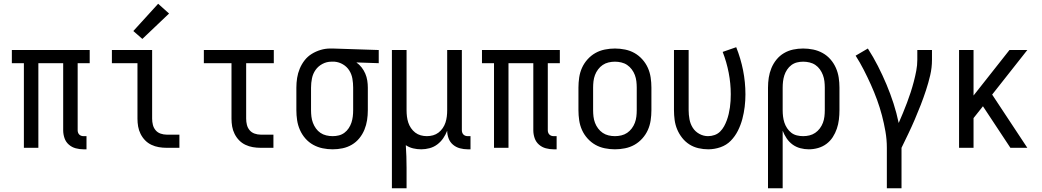

<svg xmlns="http://www.w3.org/2000/svg" viewBox="-20 -786 5540 1021"><path d="M424 8Q403 8 382.5 2.5Q362 -3 346 -17Q330 -31 323 -51.5Q316 -72 316 -93V-450H184V0H107V-450H43V-520H457V-450H393V-93Q393 -87 395 -81Q397 -75 401.5 -70.5Q406 -66 412 -64Q418 -62 424 -62H440V8Z M866 0Q845 0 824.5 -3.5Q804 -7 785 -16Q766 -25 751.5 -40Q737 -55 727.5 -74Q718 -93 714.5 -113.5Q711 -134 711 -155V-450H575V-520H789V-155Q789 -138 793 -122Q797 -106 807.5 -93.5Q818 -81 834 -75.5Q850 -70 866 -70H934V0ZM737 -579 689 -621 821 -766 879 -714Z M1366 0Q1345 0 1324.5 -3.5Q1304 -7 1285 -16Q1266 -25 1251.5 -40Q1237 -55 1227.5 -74Q1218 -93 1214.5 -113.5Q1211 -134 1211 -155V-450H1064V-520H1436V-450H1289V-155Q1289 -138 1293 -122Q1297 -106 1307.5 -93.5Q1318 -81 1334 -75.5Q1350 -70 1366 -70H1434V0Z M1749 8Q1722 8 1695.5 2.5Q1669 -3 1645.5 -16Q1622 -29 1604 -49.5Q1586 -70 1575 -95Q1564 -120 1560 -146.5Q1556 -173 1556 -200V-320Q1556 -346 1560 -371.5Q1564 -397 1574 -421Q1584 -445 1600 -465.5Q1616 -486 1638 -499.5Q1660 -513 1685 -520.5Q1710 -528 1736 -528H1750L1994 -520V-450L1875 -454Q1891 -443 1903 -427.5Q1915 -412 1922.5 -394.5Q1930 -377 1933 -358Q1936 -339 1936 -320V-200Q1936 -173 1932 -147Q1928 -121 1918 -96.5Q1908 -72 1891 -51Q1874 -30 1851 -16.5Q1828 -3 1802 2.5Q1776 8 1749 8ZM1749 -62Q1766 -62 1782 -66Q1798 -70 1811.5 -80Q1825 -90 1834.5 -104.5Q1844 -119 1849 -134.5Q1854 -150 1856 -166.5Q1858 -183 1858 -200V-320Q1858 -344 1854 -367.5Q1850 -391 1837.5 -411Q1825 -431 1804 -443.5Q1783 -456 1759 -458H1742Q1717 -458 1694.5 -446Q1672 -434 1658 -414Q1644 -394 1639 -369.5Q1634 -345 1634 -320V-200Q1634 -183 1636 -166Q1638 -149 1644 -133Q1650 -117 1660 -103Q1670 -89 1684 -79.5Q1698 -70 1715 -66Q1732 -62 1749 -62Z M2064 215V-520H2142V-200Q2142 -183 2144 -166.5Q2146 -150 2151 -134.5Q2156 -119 2165.5 -105Q2175 -91 2188 -81Q2201 -71 2217 -66.5Q2233 -62 2250 -62Q2267 -62 2283 -66.5Q2299 -71 2312 -81Q2325 -91 2334.5 -105Q2344 -119 2349 -134.5Q2354 -150 2356 -166.5Q2358 -183 2358 -200V-520H2436V-93Q2436 -87 2438 -81Q2440 -75 2444.5 -70.5Q2449 -66 2455 -64Q2461 -62 2467 -62H2482V8H2467Q2446 8 2425.5 2.5Q2405 -3 2389 -16.5Q2373 -30 2365.5 -50Q2358 -70 2358 -91Q2350 -70 2337 -51Q2324 -32 2305.5 -18Q2287 -4 2264.5 2Q2242 8 2220 8Q2198 8 2177 3Q2156 -2 2138 -14Q2140 16 2141 46.5Q2142 77 2142 107V215Z M2924 8Q2903 8 2882.5 2.5Q2862 -3 2846 -17Q2830 -31 2823 -51.5Q2816 -72 2816 -93V-450H2684V0H2607V-450H2543V-520H2957V-450H2893V-93Q2893 -87 2895 -81Q2897 -75 2901.5 -70.5Q2906 -66 2912 -64Q2918 -62 2924 -62H2940V8Z M3250 8Q3223 8 3196 2.5Q3169 -3 3146 -16Q3123 -29 3104.5 -49.5Q3086 -70 3075 -94.5Q3064 -119 3060 -146Q3056 -173 3056 -200V-320Q3056 -347 3060 -374Q3064 -401 3075 -425.5Q3086 -450 3104.5 -470.5Q3123 -491 3146 -504Q3169 -517 3196 -522.5Q3223 -528 3250 -528Q3277 -528 3304 -522.5Q3331 -517 3354 -504Q3377 -491 3395.5 -470.5Q3414 -450 3425 -425.5Q3436 -401 3440 -374Q3444 -347 3444 -320V-200Q3444 -173 3440 -146Q3436 -119 3425 -94.5Q3414 -70 3395.5 -49.5Q3377 -29 3354 -16Q3331 -3 3304 2.5Q3277 8 3250 8ZM3250 -62Q3267 -62 3284 -66Q3301 -70 3315 -79.5Q3329 -89 3339.5 -103Q3350 -117 3356 -133Q3362 -149 3364 -166Q3366 -183 3366 -200V-320Q3366 -337 3364 -354Q3362 -371 3356 -387Q3350 -403 3339.5 -417Q3329 -431 3315 -440.5Q3301 -450 3284 -454Q3267 -458 3250 -458Q3233 -458 3216 -454Q3199 -450 3185 -440.5Q3171 -431 3160.5 -417Q3150 -403 3144 -387Q3138 -371 3136 -354Q3134 -337 3134 -320V-200Q3134 -183 3136 -166Q3138 -149 3144 -133Q3150 -117 3160.5 -103Q3171 -89 3185 -79.5Q3199 -70 3216 -66Q3233 -62 3250 -62Z M3746 8Q3720 8 3694 2Q3668 -4 3646 -18Q3624 -32 3607.5 -53Q3591 -74 3581 -98Q3571 -122 3567.5 -148Q3564 -174 3564 -200V-520H3642V-200Q3642 -176 3646.5 -151.5Q3651 -127 3664 -106.5Q3677 -86 3699 -74Q3721 -62 3745 -62Q3763 -62 3780 -68Q3797 -74 3809.5 -86.5Q3822 -99 3830.5 -114.5Q3839 -130 3845 -146.5Q3851 -163 3855 -180Q3859 -197 3861.5 -214.5Q3864 -232 3865 -249.5Q3866 -267 3866 -285Q3866 -342 3855 -399Q3844 -456 3823 -510L3895 -535Q3919 -475 3931.5 -412Q3944 -349 3944 -284Q3944 -251 3940 -218Q3936 -185 3927.5 -153Q3919 -121 3904 -91Q3889 -61 3866 -37.5Q3843 -14 3811 -3Q3779 8 3746 8Z M4064 215V-320Q4064 -347 4068 -373Q4072 -399 4082 -423.5Q4092 -448 4109 -469Q4126 -490 4149 -503.5Q4172 -517 4198 -522.5Q4224 -528 4251 -528Q4278 -528 4304.5 -522.5Q4331 -517 4354.5 -504Q4378 -491 4396 -470.5Q4414 -450 4425 -425Q4436 -400 4440 -373.5Q4444 -347 4444 -320V-200Q4444 -175 4441 -150Q4438 -125 4430 -101.5Q4422 -78 4408.5 -57Q4395 -36 4375 -21Q4355 -6 4330.5 1Q4306 8 4281 8Q4258 8 4235.5 2Q4213 -4 4194.5 -17.5Q4176 -31 4163 -50.5Q4150 -70 4142 -91V215ZM4251 -62Q4268 -62 4284.5 -66Q4301 -70 4315 -79.5Q4329 -89 4339.5 -103Q4350 -117 4356 -133Q4362 -149 4364 -166Q4366 -183 4366 -200V-320Q4366 -337 4364 -354Q4362 -371 4356 -387Q4350 -403 4340 -417Q4330 -431 4316 -440.5Q4302 -450 4285 -454Q4268 -458 4251 -458Q4234 -458 4218 -454Q4202 -450 4188.5 -440Q4175 -430 4165.5 -415.5Q4156 -401 4151 -385.5Q4146 -370 4144 -353.5Q4142 -337 4142 -320V-200Q4142 -183 4144 -166.5Q4146 -150 4151 -134.5Q4156 -119 4165.5 -104.5Q4175 -90 4188 -80Q4201 -70 4217.5 -66Q4234 -62 4251 -62Z M4696 215V0Q4696 -44 4688.5 -87Q4681 -130 4670 -172Q4659 -214 4644 -255Q4629 -296 4611 -336Q4593 -376 4573 -415Q4553 -454 4530 -490L4595 -528Q4624 -483 4648.5 -435Q4673 -387 4694 -337Q4715 -287 4731.5 -236Q4748 -185 4759 -132Q4771 -159 4782 -186Q4793 -213 4803.5 -240.5Q4814 -268 4823 -296Q4832 -324 4839.5 -352.5Q4847 -381 4852.5 -410Q4858 -439 4858 -468V-520H4936V-468Q4936 -426 4926.5 -385.5Q4917 -345 4904 -305.5Q4891 -266 4876 -227.5Q4861 -189 4844.5 -150.5Q4828 -112 4810 -74.5Q4792 -37 4774 0V215Z M5080 0V-520H5157V-278L5348 -520H5443L5256 -283L5443 0H5353L5207 -221L5157 -158V0Z"/></svg>

Font: Iosevka www.saffi
Style: Regular
Weight: 400
Monospace: yes
Designer: Belleve Invis
Foundry: Belleve Invis
Version: Version 22.0.2; ttfautohint (v1.8.3)